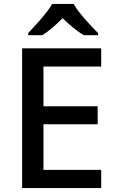

<svg xmlns="http://www.w3.org/2000/svg" viewBox="-20 -961 595 981"><path d="M356 -941H247C221 -896 161 -831 124 -792V-781H196C231 -803 265 -833 300 -868C336 -833 373 -802 408 -781H481V-792C443 -830 381 -896 356 -941ZM497 0V-93H202V-326H479V-418H202V-621H497V-714H93V0Z"/></svg>

Font: Noto Sans Lao UI Med
Style: Regular
Weight: 500
Designer: Monotype Design Team
Foundry: Monotype Imaging Inc.
Version: Version 2.000